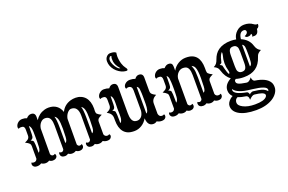

<svg xmlns="http://www.w3.org/2000/svg" viewBox="-137 -1425 3288 2194"><g transform="rotate(-20 1506.5 -328.0)"><path d="M140.6 -5.9Q118.2 9.8 89.4 9.8Q60.5 9.8 47.6 -3.7Q34.7 -17.1 34.7 -29.3Q34.7 -45.4 40 -52.7Q50.8 -44.4 67.4 -44.4Q98.6 -44.4 107.9 -74.7V-227.1Q107.9 -248.5 98.6 -258.3Q85.4 -273.4 48.3 -291.5Q82.5 -307.1 91.8 -316.4Q107.9 -332.5 107.9 -356V-427.2Q107.9 -468.8 79.6 -472.2Q71.3 -473.1 58.6 -473.1Q45.9 -473.1 35.2 -464.8Q28.3 -474.1 28.3 -484.1Q28.3 -494.1 33.4 -506.6Q38.6 -519 48.8 -530.3Q74.7 -556.6 108.6 -556.6Q142.6 -556.6 165 -545.9Q191.9 -576.2 222.7 -576.2Q272.9 -576.2 272.9 -523.4L272.5 -482.9Q313.5 -548.3 386.7 -569.3Q410.6 -576.2 436 -576.2Q493.7 -576.2 531.7 -548.3Q569.8 -520.5 586.4 -469.2Q623 -544.9 705.1 -568.4Q731.9 -576.2 765.9 -576.2Q799.8 -576.2 829.8 -563.2Q859.9 -550.3 880.9 -526.4Q923.3 -476.6 923.3 -388.7L921.9 -356Q921.9 -332.5 932.1 -322.3Q947.3 -307.1 981.4 -291.5Q944.3 -273.4 935.5 -263.7Q921.9 -248.5 921.9 -227.1V-74.7Q931.2 -44.4 962.4 -44.4Q974.1 -44.4 984.9 -52.7Q987.8 -48.8 991.5 -45.2Q995.1 -41.5 995.1 -29.3Q995.1 -17.1 982.2 -3.7Q969.2 9.8 941.2 9.8Q913.1 9.8 889.2 -5.9Q867.2 9.8 840.1 9.8Q813 9.8 792.5 -4.9Q773.4 9.8 749.8 9.8Q726.1 9.8 711.9 -2.4Q697.8 -14.6 697.8 -37.6Q697.8 -48.3 705.1 -54.7Q716.3 -45.9 727.5 -45.9Q749 -45.9 758.3 -69.8V-360.8Q758.3 -475.6 674.8 -475.6Q650.9 -475.6 627.9 -447.8Q605 -420.4 598.1 -381.3L596.7 -69.8Q606 -45.9 627.4 -45.9Q638.7 -45.9 649.9 -54.7Q657.2 -48.3 657.2 -31.5Q657.2 -14.6 643.1 -2.4Q628.9 9.8 605 9.8Q581.1 9.8 562 -4.9Q541 9.8 514.4 9.8Q487.8 9.8 467.3 -4.9Q448.2 9.8 424.6 9.8Q400.9 9.8 386.7 -2.4Q372.6 -14.6 372.6 -37.6Q372.6 -48.3 379.9 -54.7Q391.1 -45.9 402.3 -45.9Q423.8 -45.9 433.1 -69.8V-360.8Q433.1 -452.1 388.7 -469.7Q374.5 -475.6 357.4 -475.6Q324.7 -475.6 300.8 -447.3Q278.3 -420.9 272.5 -380.9L271.5 -69.8Q280.8 -45.9 302.2 -45.9Q313.5 -45.9 324.7 -54.7Q333.5 -47.4 333.5 -31Q333.5 -14.6 318.6 -2.4Q303.7 9.8 279.5 9.8Q255.4 9.8 236.8 -4.4Q217.3 9.8 190.4 9.8Q163.6 9.8 140.6 -5.9ZM790.5 -454.6Q805.2 -418.9 805.2 -315.4V-129.4Q829.6 -138.7 832 -193.4Q835 -248 835 -290.3Q835 -332.5 832.5 -360.8Q830.1 -389.2 824.7 -408.2Q814.9 -442.4 790.5 -454.6ZM465.3 -454.6Q480 -418.9 480 -315.4V-129.4Q504.4 -138.7 506.8 -193.4Q509.8 -248 509.8 -290.3Q509.8 -332.5 507.3 -360.8Q504.9 -389.2 499.5 -408.2Q489.7 -442.4 465.3 -454.6ZM154.8 -129.4Q177.7 -144 180.7 -190.4Q182.6 -225.6 182.6 -253.4V-315.4Q182.6 -387.7 178.7 -408.2Q171.9 -443.4 154.8 -454.6V-422.9Q154.8 -340.3 151.1 -325.9Q147.5 -311.5 139.4 -304.2Q131.3 -296.9 115.7 -291.5Q145 -281.2 148.9 -267.1Q154.8 -243.7 154.8 -161.1Z M1502 9.8Q1433.1 9.8 1427.7 -85.4Q1402.8 -40.5 1360.6 -14.2Q1318.4 12.2 1269.8 12.2Q1221.2 12.2 1190.9 -1Q1160.6 -14.2 1140.6 -39.1Q1101.6 -87.9 1101.6 -177.7V-208Q1101.6 -264.6 1042 -292Q1077.1 -309.1 1086.9 -320.8Q1101.6 -338.9 1101.6 -361.3V-427.2Q1101.6 -468.8 1073.2 -472.2Q1064.9 -473.1 1052.2 -473.1Q1039.6 -473.1 1028.8 -464.8Q1022 -474.1 1022 -484.1Q1022 -494.1 1027.1 -506.6Q1032.2 -519 1043 -530.3Q1068.4 -556.6 1102.1 -556.6Q1135.7 -556.6 1165.5 -545.4Q1187 -576.2 1216.3 -576.2Q1266.6 -576.2 1266.6 -523.4V-205.6Q1266.6 -112.8 1309.6 -94.2Q1323.2 -88.4 1340.1 -88.4Q1356.9 -88.4 1370.6 -95.5Q1384.3 -102.5 1394.5 -114.7Q1413.6 -138.7 1418.9 -180.2V-427.2Q1418.9 -482.9 1373.5 -482.9Q1356.9 -482.9 1346.2 -474.6Q1339.4 -483.9 1339.4 -493.9Q1339.4 -503.9 1344.5 -514.9Q1349.6 -525.9 1360.4 -535.2Q1384.3 -556.6 1418.7 -556.6Q1453.1 -556.6 1482.9 -545.4Q1504.4 -576.2 1533.7 -576.2Q1584 -576.2 1584 -523.4V-361.3Q1584 -338.9 1592.8 -328.1Q1608.4 -309.1 1643.6 -292Q1584 -264.6 1584 -208V-82Q1593.3 -44.4 1624.5 -44.4Q1641.1 -44.4 1651.9 -52.7Q1658.7 -43.5 1658.7 -29.5Q1658.7 -15.6 1644.8 -2.9Q1630.9 9.8 1601.3 9.8Q1571.8 9.8 1545.4 -5.9Q1525.9 9.8 1502 9.8ZM1465.3 -129.4Q1493.7 -140.6 1495.1 -237.3Q1495.1 -257.8 1495.1 -284.2Q1495.1 -310.5 1494.9 -329.3Q1494.6 -348.1 1494.1 -365.2Q1492.2 -426.8 1482.9 -438.7Q1473.6 -450.7 1465.3 -454.6ZM1173.3 -292 1174.8 -356.4Q1174.8 -399.9 1171.9 -414.1Q1163.6 -451.2 1148.4 -454.6V-422.9Q1148.4 -340.3 1144.8 -325.9Q1141.1 -311.5 1133.1 -304.4Q1125 -297.4 1109.4 -292Q1138.7 -281.7 1142.6 -267.1Q1148.4 -243.7 1148.4 -161.1V-129.4Q1163.1 -132.8 1172.4 -172.9Q1174.8 -184.1 1174.8 -227.5ZM1434.6 -678.7Q1434.6 -665.5 1419.7 -665.5Q1404.8 -665.5 1382.3 -671.4Q1359.9 -677.2 1333.3 -694.6Q1306.6 -711.9 1287.1 -735.4Q1246.1 -785.6 1246.1 -843.3Q1246.1 -876.5 1266.6 -898.4Q1286.1 -919.9 1312 -919.9Q1363.3 -919.9 1380.9 -900.4Q1380.9 -900.4 1377.9 -885.3Q1376 -877.4 1376 -857.4Q1376 -837.4 1379.9 -811.8Q1383.8 -786.1 1390.6 -765.1Q1403.3 -727.5 1418.9 -708Q1434.6 -688.5 1434.6 -678.7ZM1314.9 -883.3Q1300.8 -890.1 1293 -880.4Q1280.3 -864.3 1280.3 -848.1Q1280.3 -832 1284.4 -817.6Q1288.6 -803.2 1295.4 -788.8Q1302.2 -774.4 1310.8 -761.2Q1319.3 -748 1328.6 -738.3Q1349.1 -716.3 1363.3 -719.2Q1330.1 -758.8 1321.3 -780.8Q1312.5 -802.7 1310.3 -818.4Q1308.1 -834 1308.1 -851.3Q1308.1 -868.7 1314.9 -883.3Z M1814 -5.9Q1791.5 9.8 1762.7 9.8Q1733.9 9.8 1720.9 -3.7Q1708 -17.1 1708 -29.3Q1708 -45.4 1713.4 -52.7Q1724.1 -44.4 1740.7 -44.4Q1772 -44.4 1781.2 -74.7V-226.6Q1781.2 -248 1772 -257.8Q1757.8 -273.9 1721.7 -291.5Q1755.9 -307.1 1765.1 -316.4Q1781.2 -332.5 1781.2 -356V-427.2Q1781.2 -468.8 1752.9 -472.2Q1744.6 -473.1 1731.9 -473.1Q1719.2 -473.1 1708.5 -464.8Q1701.7 -474.1 1701.7 -484.1Q1701.7 -494.1 1706.8 -506.6Q1711.9 -519 1722.2 -530.3Q1748 -556.6 1782 -556.6Q1815.9 -556.6 1838.4 -545.9Q1865.2 -576.2 1893.1 -576.2Q1920.9 -576.2 1931.6 -563.2Q1942.4 -550.3 1942.4 -523.4V-477.5Q1967.8 -522.9 2011.7 -549.6Q2055.7 -576.2 2105 -576.2Q2154.3 -576.2 2184.3 -563.2Q2214.4 -550.3 2233.9 -526.4Q2272 -479 2272 -388.7V-356.4Q2272 -333 2282.2 -322.8Q2297.4 -307.1 2331.5 -291.5Q2294.9 -273.4 2285.6 -264.2Q2272 -249 2272 -227.5V-74.7Q2281.2 -44.4 2312.5 -44.4Q2329.1 -44.4 2339.8 -52.7Q2345.2 -45.4 2345.2 -31.2Q2345.2 -17.1 2332.3 -3.7Q2319.3 9.8 2292.5 9.8Q2265.6 9.8 2243.7 -5.4Q2224.1 9.8 2198 9.8Q2171.9 9.8 2151.4 -4.9Q2129.9 9.8 2105.5 9.8Q2081.1 9.8 2066.9 -2.4Q2052.7 -14.6 2052.7 -37.6Q2052.7 -48.3 2060.1 -54.7Q2071.3 -45.9 2082.5 -45.9Q2104 -45.9 2113.3 -69.8V-360.8Q2113.3 -455.6 2066.9 -470.7Q2051.8 -475.6 2034.2 -475.6Q2016.6 -475.6 2001.5 -468.5Q1986.3 -461.4 1974.1 -448.7Q1947.3 -420.4 1942.4 -381.3V-69.8Q1951.7 -45.9 1973.1 -45.9Q1984.4 -45.9 1995.6 -54.7Q2002.9 -48.3 2002.9 -31.5Q2002.9 -14.6 1988.8 -2.4Q1974.6 9.8 1951.4 9.8Q1928.2 9.8 1909.2 -4.9Q1890.6 9.8 1863.8 9.8Q1836.9 9.8 1814 -5.9ZM2160.2 -129.4Q2184.6 -138.7 2187 -193.4Q2189.9 -248 2189.9 -296.4Q2189.9 -344.7 2186 -376.2Q2182.1 -407.7 2174.8 -425.5Q2167.5 -443.4 2157.5 -451.4Q2147.5 -459.5 2135.7 -465.3Q2154.3 -421.4 2157.2 -385.3Q2160.2 -349.1 2160.2 -315.4ZM1855 -368.7Q1853.5 -402.3 1850.6 -415Q1844.7 -443.4 1828.1 -454.1V-422.4Q1828.1 -340.3 1824.5 -325.9Q1820.8 -311.5 1812.7 -304.2Q1804.7 -296.9 1789.1 -291.5Q1818.4 -281.2 1822.3 -267.1Q1828.1 -243.7 1828.1 -161.6V-129.9Q1850.6 -144.5 1854 -189.5Q1856 -221.2 1856.2 -237.3Q1856.4 -253.4 1856.7 -264.4Q1856.9 -275.4 1856.9 -282.2Q1856.9 -289.1 1856.9 -296.1Q1856.9 -303.2 1856.7 -314.9Q1856.4 -326.7 1856.2 -340.8Q1856 -355 1855 -368.7Z M2460 19Q2424.8 -13.2 2424.8 -61Q2424.8 -132.3 2509.3 -178.2Q2454.1 -216.8 2428.7 -300.3Q2420.4 -326.2 2412.1 -335.4Q2399.9 -350.1 2370.1 -364.7Q2394.5 -376 2407.5 -393.6Q2420.4 -411.1 2429.9 -439.5Q2439.5 -467.8 2456.8 -493.7Q2474.1 -519.5 2501.5 -539.1Q2561.5 -581.1 2656.2 -581.1Q2686.5 -581.1 2719.2 -574.7Q2726.1 -627.9 2766.6 -665Q2806.6 -702.6 2860.4 -702.6Q2923.3 -702.6 2966.3 -669.9Q2989.7 -652.3 3013.2 -656.7Q3015.1 -617.7 2982.9 -606.4Q2977.5 -540.5 2925.8 -540.5Q2905.3 -540.5 2900.9 -543.5Q2908.2 -549.8 2908.2 -559.8Q2908.2 -569.8 2899.9 -577.1Q2889.6 -558.1 2854 -558.1Q2834.5 -558.1 2823.2 -576.7Q2841.8 -582.5 2852.5 -594.5Q2863.3 -606.4 2863.3 -616.7Q2863.3 -643.6 2835 -643.6Q2780.3 -643.6 2771 -558.6Q2859.9 -520.5 2884.3 -439Q2900.4 -383.8 2943.8 -364.7Q2905.8 -345.7 2893.6 -322.3Q2888.7 -313 2884.8 -300.3Q2858.4 -217.3 2802.2 -178Q2746.1 -138.7 2657.7 -138.7Q2601.6 -138.7 2560.1 -152.3Q2543.9 -142.1 2543.9 -129.6Q2543.9 -117.2 2548.8 -108.6Q2553.7 -100.1 2566.4 -93.3Q2591.3 -80.1 2661.1 -69.8Q2692.9 -63.5 2726.6 -110.8Q2728.5 -85.9 2737.8 -73.5Q2747.1 -61 2758.3 -59.6Q2893.1 -39.6 2932.6 28.3Q2946.3 51.3 2946.3 87.2Q2946.3 123 2923.3 157Q2900.4 190.9 2861.3 214.8Q2780.3 263.7 2662.1 263.7Q2523.4 263.7 2450.2 218.3Q2387.2 178.7 2387.2 117.2Q2387.2 76.2 2428.7 39.6Q2442.4 27.8 2460 19ZM2700.2 -222.7Q2714.4 -242.7 2714.4 -290V-425.3Q2714.4 -472.7 2703.6 -487.8Q2692.9 -502.9 2682.1 -507.1Q2671.4 -511.2 2657 -511.2Q2642.6 -511.2 2631.8 -507.1Q2621.1 -502.9 2614.3 -493.2Q2599.6 -472.7 2599.6 -425.3V-290Q2599.6 -242.7 2610.4 -227.5Q2621.1 -212.4 2631.8 -208.3Q2642.6 -204.1 2657 -204.1Q2671.4 -204.1 2682.1 -208.3Q2692.9 -212.4 2700.2 -222.7ZM2761.7 -231Q2784.2 -238.8 2787.6 -279.3Q2791 -317.4 2791 -364.7Q2791 -438 2787.1 -458.5Q2781.2 -485.8 2761.7 -494.1ZM2507.3 -231Q2517.1 -238.3 2517.1 -248Q2517.1 -260.7 2513.7 -272.5Q2500.5 -317.4 2500.5 -364.7Q2500.5 -411.6 2513.7 -456.5Q2517.1 -468.3 2517.1 -475.1V-486.8Q2517.1 -491.2 2513.2 -494.1Q2493.2 -469.7 2484.1 -438.5Q2475.1 -407.2 2469.7 -383.3Q2467.8 -376 2442.4 -364.7Q2468.3 -352.1 2469.7 -345.7L2479.5 -304.7Q2492.2 -252.9 2507.3 -231ZM2482.4 -57.1Q2478 -52.7 2478 -44.4Q2480 8.3 2628.4 35.2Q2645.5 39.1 2652.8 72.3Q2655.3 61.5 2672.1 54.4Q2689 47.4 2694.8 47.9Q2768.6 56.6 2794.4 64.5Q2840.3 78.6 2861.3 106.4Q2867.2 99.6 2867.2 88.9Q2867.2 78.1 2856.4 67.1Q2845.7 56.2 2821.3 47.9Q2779.3 32.7 2707.5 24.4Q2635.7 16.1 2606.7 9.8Q2577.6 3.4 2553.2 -5.9Q2500 -26.9 2482.4 -57.1ZM2508.8 50.3Q2474.1 65.4 2474.1 106.9Q2474.1 140.1 2524.4 167Q2580.6 197.3 2669.4 197.3Q2778.8 197.3 2811.5 159.7Q2820.8 149.4 2820.8 137.9Q2820.8 126.5 2809.8 117.7Q2798.8 108.9 2781.2 103.5Q2755.4 94.7 2699.7 88.4Q2672.9 85.4 2633.3 127.9Q2633.3 100.6 2624.3 88.4Q2615.2 76.2 2606.4 75.2Q2549.8 67.9 2508.8 50.3Z"/></g></svg>

Font: Rye
Style: Regular
Weight: 400
Designer: Nicole Fally
Foundry: Nicole Fally
Version: Version 1.001